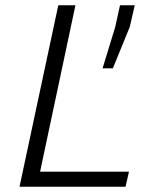

<svg xmlns="http://www.w3.org/2000/svg" viewBox="-20 -708 581 728"><path d="M201 -688 54 0H456L469 -57H132L266 -688ZM417 -606 369 -449H408L472 -606L491 -688H435Z"/></svg>

Font: Saira UNSAM Light Italic
Style: Regular
Weight: 300
Italic angle: -12°
Designer: Hector Gatti with collaboration of the Omnibus-Type team
Foundry: Omnibus-Type
Version: Version 0.072;PS 000.072;hotconv 1.0.88;makeotf.lib2.5.64775